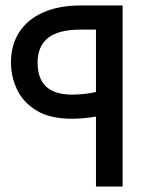

<svg xmlns="http://www.w3.org/2000/svg" viewBox="-20 -680 565 700"><path d="M329.9 0V-660L427.4 -572H274Q192.8 -572 155 -541.6Q117.1 -511.2 117.1 -452Q117.1 -393 148.4 -364Q179.7 -335 244 -335Q268.9 -335 294.5 -338.3Q320.2 -341.7 344.3 -348.1L369 -263Q341 -256 307 -251.5Q273 -247 244 -247Q162 -247 113 -277Q64 -307 42 -354Q20 -401 20 -452Q20 -516 50 -562.5Q80 -609 137 -634.5Q194 -660 274 -660H427V0Z"/></svg>

Font: TitilliumWeb ExtraLight
Style: Regular
Weight: 400
Designer: Mohamed Gaber, Accademia di Belle Arti di Urbino and others
Foundry: Kief Type Foundry, Accademia di Belle Arti di Urbino and others
Version: Version 3.000; ttfautohint (v1.8.2)